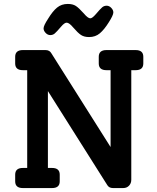

<svg xmlns="http://www.w3.org/2000/svg" viewBox="-20 -954 794 974"><path d="M201 -810Q201 -824 224 -859Q247 -897 269.5 -915.5Q292 -934 324 -934Q349 -934 364.5 -924Q380 -914 405 -886Q426 -861 438 -861Q448 -861 466 -882Q489 -909 498.5 -917Q508 -925 521 -925Q534 -925 544.5 -914Q555 -903 555 -891Q555 -877 532 -841Q509 -804 486.5 -785Q464 -766 432 -766Q407 -766 391 -776.5Q375 -787 351 -815Q331 -839 318 -839Q307 -839 290 -819Q267 -792 257.5 -784Q248 -776 235 -776Q222 -776 211.5 -787Q201 -798 201 -810ZM668 -700Q707 -700 707 -666V-632Q707 -598 668 -598H646V-42Q646 -24 634.5 -12Q623 0 605 0H553Q532 0 523 -17L223 -492V-102H244Q283 -102 283 -68V-34Q283 0 244 0H96Q57 0 57 -34V-68Q57 -102 96 -102H118V-598H96Q57 -598 57 -632V-666Q57 -700 96 -700H211Q232 -700 241 -683L541 -208V-598H520Q481 -598 481 -632V-666Q481 -700 520 -700Z"/></svg>

Font: Solway Medium
Style: Regular
Weight: 500
Designer: Mariya V. Pigoulevskaya
Foundry: The Northern Block Ltd.
Version: Version 1.000;hotconv 1.0.109;makeotfexe 2.5.65596